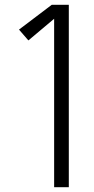

<svg xmlns="http://www.w3.org/2000/svg" viewBox="-20 -778 389 798"><path d="M205 0V-700L98 -610L59 -655L195 -758H266V0Z"/></svg>

Font: Junction Light
Style: Regular
Weight: 300
Designer: Caroline Hadilaksono
Foundry: Caroline Hadilaksono, Tyler Finck, The League of Moveable Type
Version: Version 2.000; ttfautohint (v1.8.3)